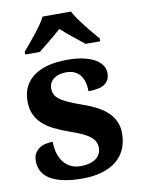

<svg xmlns="http://www.w3.org/2000/svg" viewBox="-87 -826 662 895"><g transform="rotate(-10 244.0 -378.0)"><path d="M231 9.8Q176.8 9.8 138.4 1Q100.1 -7.8 75.9 -23.4Q51.8 -39.1 40.8 -60.5Q29.8 -82 29.8 -106.9Q29.8 -131.3 39.3 -146.2Q48.8 -161.1 63.2 -169.4Q77.6 -177.7 93.8 -180.4Q109.9 -183.1 123 -183.1Q123 -151.9 130.9 -127Q138.7 -102.1 152.8 -84.7Q167 -67.4 186.8 -58.1Q206.5 -48.8 231 -48.8Q256.8 -48.8 275.6 -54.2Q294.4 -59.6 306.4 -69.1Q318.4 -78.6 324.2 -91.1Q330.1 -103.5 330.1 -117.2Q330.1 -133.8 324 -146.7Q317.9 -159.7 303.7 -171.1Q289.6 -182.6 265.9 -193.6Q242.2 -204.6 207 -216.8Q166.5 -231 135.5 -246.8Q104.5 -262.7 83.3 -283Q62 -303.2 51 -329.3Q40 -355.5 40 -389.2Q40 -429.2 55.4 -459Q70.8 -488.8 99.1 -508.5Q127.4 -528.3 167 -538.1Q206.5 -547.9 254.9 -547.9Q302.2 -547.9 335.4 -539.8Q368.7 -531.7 389.6 -518.6Q410.6 -505.4 420.4 -488.8Q430.2 -472.2 430.2 -455.1Q430.2 -421.4 406.5 -403.8Q382.8 -386.2 328.1 -386.2Q328.1 -436 305.9 -463.6Q283.7 -491.2 240.2 -491.2Q224.1 -491.2 209.2 -487.3Q194.3 -483.4 183.3 -475.6Q172.4 -467.8 165.8 -456.3Q159.2 -444.8 159.2 -429.2Q159.2 -413.1 165.3 -400.4Q171.4 -387.7 186.8 -376.2Q202.1 -364.7 228.5 -353Q254.9 -341.3 295.9 -327.1Q329.1 -315.4 357.2 -300.5Q385.3 -285.6 405.5 -266.4Q425.8 -247.1 437 -222.4Q448.2 -197.8 448.2 -166Q448.2 -124.5 433.8 -91.8Q419.4 -59.1 391.6 -36.6Q363.8 -14.2 323.2 -2.2Q282.7 9.8 231 9.8ZM67.4 -619.1Q79.1 -633.3 95 -651.9Q110.8 -670.4 126.5 -690.2Q142.1 -710 156 -729.7Q169.9 -749.5 177.7 -766.1H312.5Q320.3 -749.5 334.2 -729.7Q348.1 -710 363.8 -690.2Q379.4 -670.4 395 -651.9Q410.6 -633.3 422.4 -619.1V-606H353.5Q343.3 -614.3 329.1 -625.5Q314.9 -636.7 299.8 -648.9Q284.7 -661.1 270.3 -673.3Q255.9 -685.5 244.6 -695.8Q233.4 -685.5 219 -673.3Q204.6 -661.1 189.7 -648.9Q174.8 -636.7 160.9 -625.5Q147 -614.3 136.7 -606H67.4Z"/></g></svg>

Font: Droids
Style: b
Weight: 700
Foundry: Ascender Corporation
Version: Version 1.00 build 113